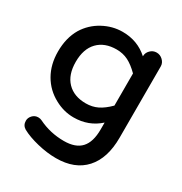

<svg xmlns="http://www.w3.org/2000/svg" viewBox="-176 -647 967 1019"><g transform="rotate(30 308.0 -137.0)"><path d="M96 191Q73 177 73 149Q73 131 87 116Q101 101 122 101Q134 101 144 106Q217 142 301 142Q372 142 406 105Q440 68 440 -9V-51Q375 8 283 8Q223 8 168 -22Q106 -55 71.5 -115Q37 -175 37 -254Q37 -338 73 -399Q107 -454 164 -485Q221 -516 283 -516Q375 -516 440 -457V-458Q440 -479 456 -495Q472 -511 494 -511Q516 -511 532.5 -495Q549 -479 549 -458V-21Q549 105 487 173.5Q425 242 310 242Q256 242 196 227.5Q136 213 96 191ZM302 -89Q341 -89 373 -104.5Q405 -120 440 -155V-352Q405 -387 373 -403Q341 -419 302 -419Q229 -419 187.5 -376Q146 -333 146 -254Q146 -175 187.5 -132Q229 -89 302 -89Z"/></g></svg>

Font: 寒蝉全圆体 Bold
Style: Regular
Weight: 700
Designer: Warren2060
      Designed by Motoya company      

      [Varela Round]
      Joe Prince(Latin component); Avraham Cornf
Foundry: ChillType
Version: Version 3.200